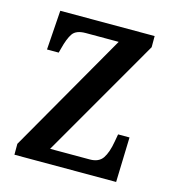

<svg xmlns="http://www.w3.org/2000/svg" viewBox="-86 -609 618 682"><g transform="rotate(15 222.5 -268.0)"><path d="M28 0V-40L282 -483H161Q126 -483 113 -464.5Q100 -446 90 -406L86 -391H43L53 -536H400V-495L145 -53H291Q324 -53 338.5 -74.5Q353 -96 360 -137L365 -165H407L402 0Z"/></g></svg>

Font: Noto Serif Lao Condensed Medium
Style: Regular
Weight: 500
Width: 3
Designer: Monotype Design Team
Foundry: Monotype Imaging Inc.
Version: Version 2.003; ttfautohint (v1.8.4.7-5d5b)